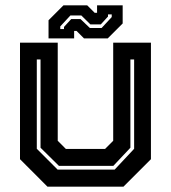

<svg xmlns="http://www.w3.org/2000/svg" viewBox="-20 -700 641 720"><path d="M158 0 55 -103V-540H196.5V-172L227 -141.5H374L404.5 -172V-540H546V-103L443 0ZM196 -64H410L483 -142V-477H469V-146L405 -78H201L132 -146V-477H118V-142ZM162 -556V-624L218 -680H307L335 -652H344V-680H440V-612L384 -556H295L267 -584H258V-556ZM206 -591H220V-599L247 -628.5H282L317 -595H361L399 -636V-646H385V-638L358 -608.5H319L285 -642H244L206 -601Z"/></svg>

Font: Tourney
Style: Bold
Weight: 700
Designer: Tyler Finck
Foundry: Etcetera Type Co
Version: Version 1.015